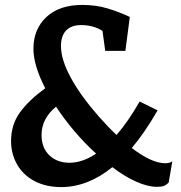

<svg xmlns="http://www.w3.org/2000/svg" viewBox="-20 -750 736 781"><path d="M681 -94 666 -7Q657 2 647 6Q637 10 619 10Q581 10 534 -11Q487 -32 437 -70Q337 11 229 11Q166 11 119.5 -14Q73 -39 49 -82Q25 -125 25 -176Q25 -244 62 -294Q99 -344 164 -391Q116 -484 116 -552Q116 -631 168.5 -680.5Q221 -730 315 -730Q371 -730 418.5 -715.5Q466 -701 508 -681L490 -543H408L397 -624Q383 -634 360 -641Q337 -648 310 -648Q270 -648 249 -626Q228 -604 228 -563Q228 -507 268.5 -433Q309 -359 382 -276Q418 -235 454 -201Q501 -255 548 -337L621 -301Q568 -209 516 -148Q597 -86 652 -86Q671 -86 681 -94ZM371 -125Q278 -210 208 -316Q149 -268 149 -201Q149 -149 180.5 -118.5Q212 -88 263 -88Q315 -88 371 -125Z"/></svg>

Font: Enriqueta SemiBold
Style: Regular
Weight: 600
Designer: Viviana Monsalve, Gustavo Ibarra
Foundry: 72Puntos
Version: Version 2.000